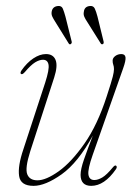

<svg xmlns="http://www.w3.org/2000/svg" viewBox="-20 -613 456 641"><path d="M368 -59.5Q372 -55.5 367 -48Q328.5 7.5 284.5 7.5Q249.5 7.5 249 -29Q249 -48 260.5 -81Q272 -114 290 -160.5Q240.5 -70 186 -31.2Q131.5 7.5 92 7.5Q48.5 7.5 43.8 -25.5Q39 -58.5 58 -114.5L131 -337.5Q145 -381 142 -397.2Q139 -413.5 123.5 -413.5Q111.5 -413.5 97.2 -404.8Q83 -396 63 -372.5Q54.5 -363 50.5 -366Q46 -368.5 51.5 -377.5Q69.5 -403.5 91.2 -418Q113 -432.5 133.5 -432.5Q157.5 -432.5 165.5 -413Q173.5 -393.5 161 -354.5L81 -108Q63 -51.5 71 -31.2Q79 -11 105 -11Q133.5 -11 176 -41.2Q218.5 -71.5 262 -133.8Q305.5 -196 336.5 -292Q352.5 -341 356.5 -357.2Q360.5 -373.5 360.5 -382Q360.5 -391 358.2 -396.8Q356 -402.5 356 -410.5Q356 -419.5 364.8 -426Q373.5 -432.5 385 -432.5Q397.5 -432.5 399 -421.8Q400.5 -411 391 -384.5L289.5 -96Q272.5 -48 275.2 -30Q278 -12 295 -12Q307 -12 321.5 -20.5Q336 -29 357 -54.5Q364 -63 368 -59.5ZM198.5 -557.5 219 -475.5Q221 -469.5 216.5 -466Q212 -463 209 -468.5L164 -541Q158.5 -549.5 154.8 -557.2Q151 -565 152.5 -574Q155.5 -591.5 174 -593Q185.5 -594 189.8 -584Q194 -574 198.5 -557.5ZM305.5 -557.5 325.5 -476Q327.5 -469 324 -466Q318.5 -463.5 316 -468.5L270.5 -541Q265 -549 261.5 -557Q258 -565 260 -574Q262 -591.5 280.5 -593Q292 -594 296.5 -584.2Q301 -574.5 305.5 -557.5Z"/></svg>

Font: Fraunces 144pt Soft Thin
Style: Italic
Weight: 100
Italic angle: -16°
Version: Version 1.000;[0bf87f6ff]